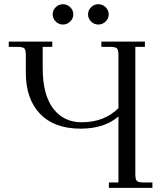

<svg xmlns="http://www.w3.org/2000/svg" viewBox="-20 -902 771 922"><path d="M22 -676.8V-702.1H231V-676.8H185.1V-575.2Q185.1 -446.8 235.4 -380.9Q285.6 -314.9 372.1 -314.9Q481 -314.9 548.8 -382.8V-637.2Q548.8 -662.1 541.7 -669.4Q534.7 -676.8 509.8 -676.8H466.8V-702.1H675.8V-676.8H629.9V-65.9Q629.9 -41 637 -33.4Q644 -25.9 668.9 -25.9H711.9V0H502.9V-25.9H548.8V-342.8Q481.4 -284.2 367.2 -284.2Q240.2 -284.2 172.1 -355.5Q104 -426.8 104 -553.2V-637.2Q104 -662.1 96.9 -669.4Q89.8 -676.8 64.9 -676.8ZM247.6 -798.6Q232.9 -813 232.9 -833Q232.9 -853 247.6 -867.4Q262.2 -881.8 282.2 -881.8Q302.2 -881.8 317.1 -867.4Q332 -853 332 -833Q332 -813 317.1 -798.6Q302.2 -784.2 282.2 -784.2Q262.2 -784.2 247.6 -798.6ZM417.5 -798.6Q402.8 -813 402.8 -833Q402.8 -853 417.5 -867.4Q432.1 -881.8 452.1 -881.8Q472.2 -881.8 487.1 -867.4Q502 -853 502 -833Q502 -813 487.1 -798.6Q472.2 -784.2 452.1 -784.2Q432.1 -784.2 417.5 -798.6Z"/></svg>

Font: Dihjauti
Style: Regular
Weight: 400
Designer: T. Christopher White
Version: Version 3.0.0